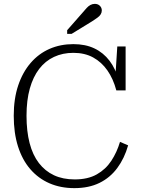

<svg xmlns="http://www.w3.org/2000/svg" viewBox="-20 -955 734 992"><path d="M359 -682Q304 -682 259 -661Q214 -640 182.5 -599Q151 -558 134 -497.5Q117 -437 117 -357Q117 -277 133 -215.5Q149 -154 181 -112.5Q213 -71 259 -49.5Q305 -28 366 -28Q434 -28 480 -54Q526 -80 555 -124Q584 -168 600 -222L642 -204Q623 -137 586 -87Q549 -37 494 -10Q439 17 364 17Q293 17 235.5 -8Q178 -33 136.5 -81Q95 -129 73 -198.5Q51 -268 51 -357Q51 -445 74 -513.5Q97 -582 138.5 -630Q180 -678 236 -702.5Q292 -727 359 -727Q421 -727 467.5 -705Q514 -683 546 -641Q578 -599 594 -538L575 -542L586 -715H629V-488H581Q565 -548 535 -591Q505 -634 461.5 -658Q418 -682 359 -682ZM407 -890 327 -799V-780H350L456 -845Q471 -855 482.5 -863Q494 -871 500 -880.5Q506 -890 506 -901Q506 -915 496 -925Q486 -935 470 -935Q458 -935 447.5 -929.5Q437 -924 427.5 -913.5Q418 -903 407 -890Z"/></svg>

Font: Roboto Serif SemiCondensed ExtraLight
Style: Regular
Weight: 250
Width: 4
Designer: Greg Gazdowicz
Foundry: Commercial Type
Version: Version 1.007